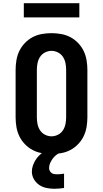

<svg xmlns="http://www.w3.org/2000/svg" viewBox="-20 -949 640 1193"><path d="M300 8Q270 8 239.5 2.5Q209 -3 182.5 -17Q156 -31 134.5 -53.5Q113 -76 100 -103Q87 -130 82 -160.5Q77 -191 77 -221V-514Q77 -544 82 -574.5Q87 -605 100 -632Q113 -659 134.5 -681.5Q156 -704 182.5 -718Q209 -732 239.5 -737.5Q270 -743 300 -743Q330 -743 360.5 -737.5Q391 -732 417.5 -718Q444 -704 465.5 -681.5Q487 -659 500 -632Q513 -605 518 -574.5Q523 -544 523 -514V-221Q523 -191 518 -160.5Q513 -130 500 -103Q487 -76 465.5 -53.5Q444 -31 417.5 -17Q391 -3 360.5 2.5Q330 8 300 8ZM300 -102Q321 -102 340.5 -112Q360 -122 371.5 -140Q383 -158 387 -179Q391 -200 391 -221V-514Q391 -535 387 -556Q383 -577 371.5 -595Q360 -613 340.5 -623Q321 -633 300 -633Q279 -633 259.5 -623Q240 -613 228.5 -595Q217 -577 213 -556Q209 -535 209 -514V-221Q209 -200 213 -179Q217 -158 228.5 -140Q240 -122 259.5 -112Q279 -102 300 -102ZM318 224Q294 224 269 219Q244 214 223.5 200Q203 186 190.5 164Q178 142 178 117Q178 98 184.5 79.5Q191 61 201 45Q211 29 224.5 16Q238 3 254 -8H355V0Q340 5 328 15Q316 25 307 37.5Q298 50 291.5 64.5Q285 79 285 95Q285 104 289 112Q293 120 300 125.5Q307 131 316 132.5Q325 134 334 134Q345 134 356 133Q367 132 378 130V219Q363 221 348 222.5Q333 224 318 224ZM128 -841V-929H473V-841Z"/></svg>

Font: Iosevka HT Extrabold Extended
Style: Regular
Weight: 800
Width: 7
Monospace: yes
Designer: Belleve Invis
Foundry: Belleve Invis
Version: Version 32.3.0; ttfautohint (v1.8.4)